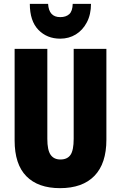

<svg xmlns="http://www.w3.org/2000/svg" viewBox="-20 -968 628 998"><path d="M533 -242Q533 -118 471 -54Q409 10 292 10Q178 10 117 -52Q56 -114 56 -238V-714H226V-246Q226 -188 243 -163.5Q260 -139 294 -139Q330 -139 346.5 -163Q363 -187 363 -247V-714H533ZM453 -948Q453 -893 431.5 -852Q410 -811 374 -789Q338 -767 293 -767Q224 -767 179.5 -813Q135 -859 135 -948H230Q234 -879 293 -879Q323 -879 340 -894.5Q357 -910 358 -948Z"/></svg>

Font: Noto Sans Gurmukhi ExtraCondensed Black
Style: Regular
Weight: 900
Width: 2
Designer: Jelle Bosma - Monotype Design Team
Foundry: Monotype Imaging Inc.
Version: Version 2.004; ttfautohint (v1.8.4.7-5d5b)